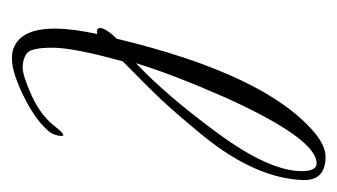

<svg xmlns="http://www.w3.org/2000/svg" viewBox="-142 -419 566 322"><g transform="rotate(90 141.0 -258.0)"><path d="M83 -181Q60 -99 60 -63Q60 -27 69.5 -20Q79 -13 93 -13Q107 -13 140 -28Q173 -43 191 -66Q209 -89 208 -77Q207 -67 202 -59Q184 -36 143 -15.5Q102 5 78 5Q72 5 67 4Q28 -5 28 -67Q28 -96 37 -138Q27 -136 27 -143Q27 -152 45 -171Q105 -421 203 -503Q225 -521 243 -521Q282 -521 282 -485Q280 -405 208 -316Q171 -271 148.5 -247Q126 -223 83 -181ZM267 -481Q267 -506 254 -506Q213 -506 144 -354Q104 -263 86 -203Q141 -255 204 -341Q267 -427 267 -481Z"/></g></svg>

Font: Lovers Quarrel
Style: Regular
Weight: 400
Designer: Robert E. Leuschke
Foundry: Robert E. Leuschke
Version: Version 1.001